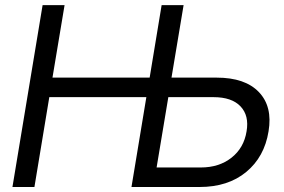

<svg xmlns="http://www.w3.org/2000/svg" viewBox="-20 -748 1135 768"><path d="M29.8 0 150.4 -727.5H238.3L189.9 -437.5H578.6L626.5 -727.5H714.4L666 -437.5H846.7Q960.4 -437.5 1015.6 -379.6Q1070.8 -321.8 1054.2 -222.7Q1037.6 -120.1 964.8 -60.1Q892.1 0 778.3 0H505.9L565.4 -359.4H177.2L117.7 0ZM653.3 -359.4 606.4 -78.1H783.2Q856.4 -78.1 906 -117.2Q955.6 -156.2 966.3 -222.7Q977.1 -285.6 942.1 -322.5Q907.2 -359.4 834 -359.4Z"/></svg>

Font: Inter Display
Style: Italic
Weight: 400
Italic angle: -9.39999°
Designer: Rasmus Andersson
Foundry: rsms
Version: Version 4.000;git-a52131595